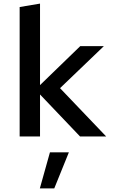

<svg xmlns="http://www.w3.org/2000/svg" viewBox="-20 -757 640 1065"><path d="M89 0V-718L202 -737V-285L425 -501H556L313 -268L569 0H424L202 -233V0ZM201 288 257 88H362L281 288Z"/></svg>

Font: Red Hat Mono SemiBold
Style: Regular
Weight: 600
Monospace: yes
Designer: Pentagram, MCKL
Foundry: Pentagram, MCKL
Version: Version 1.023